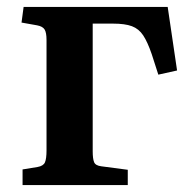

<svg xmlns="http://www.w3.org/2000/svg" viewBox="-20 -533 554 553"><path d="M45 0V-45L88 -52Q105 -55 109.5 -65.5Q114 -76 114 -100V-418Q114 -439 108.5 -448Q103 -457 87 -460L42 -468L48 -513H463L490 -330L436 -318L417 -377Q405 -412 392.5 -431Q380 -450 360 -457.5Q340 -465 305 -465H247V-97Q247 -76 251 -66Q255 -56 272 -54L348 -44V0Z"/></svg>

Font: Literata 36pt SemiBold
Style: Regular
Weight: 600
Designer: Latin by Veronika Burian and Jose Scaglione. Greek by Irene Vlachou. Cyrillic by Vera Evstafieva.
Foundry: TypeTogether
Version: Version 3.002